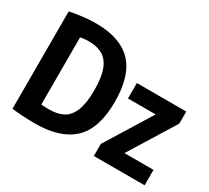

<svg xmlns="http://www.w3.org/2000/svg" viewBox="-146 -990 1350 1240"><g transform="rotate(30 529.0 -370.0)"><path d="M227.5 8.5Q143.5 8.5 55.5 -1.5V-727.5Q100.5 -737 149.8 -743Q199 -749 250.5 -749Q428.5 -749 517.2 -657.5Q606 -566 606 -370Q606 -171.5 511.5 -81.5Q417 8.5 227.5 8.5ZM265.5 -116Q326.5 -116 368.5 -139.5Q410.5 -163 432 -218.5Q453.5 -274 453.5 -370Q453.5 -465.5 432 -521.5Q410.5 -577.5 368.8 -601.5Q327 -625.5 266.5 -625.5Q234 -625.5 203 -619.5V-118Q222 -116.5 237.5 -116.2Q253 -116 265.5 -116ZM663 0V-90L874.5 -432H668V-547H1036.5V-457L825 -115H1041.5V0Z"/></g></svg>

Font: Encode Sans Condensed Condensed
Style: Bold
Weight: 700
Width: 3
Designer: Multiple Designers
Foundry: Impallari Type
Version: Version 3.000; ttfautohint (v1.8.3) -l 8 -r 50 -G 200 -x 14 